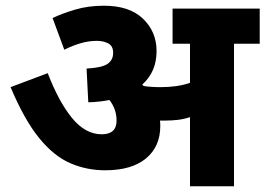

<svg xmlns="http://www.w3.org/2000/svg" viewBox="-20 -652 929 672"><path d="M541 -211Q541 -139 491 -97.5Q441 -56 348 -56Q283 -56 225.5 -81Q168 -106 116.5 -169.5Q65 -233 17 -347L147 -396Q186 -295 232.5 -238.5Q279 -182 336 -182Q388 -182 388 -230Q388 -270 363 -302Q329 -295 289 -294L283 -412Q337 -415 356.5 -428.5Q376 -442 376 -467Q376 -491 359 -500Q342 -509 319 -509Q290 -509 261.5 -500.5Q233 -492 205 -478L164 -589Q198 -605 243.5 -618.5Q289 -632 344 -632Q433 -632 480.5 -586.5Q528 -541 528 -473Q528 -401 478 -356Q480 -353 483 -351Q495 -349 509.5 -348Q524 -347 542 -347Q571 -347 596 -350.5Q621 -354 645 -362V-499H584V-622H889V-499H799V0H645V-242Q624 -235 602.5 -232.5Q581 -230 559 -230Q550 -230 540 -230Q541 -221 541 -211Z"/></svg>

Font: Noto Sans ExtraBold
Style: Italic
Weight: 800
Italic angle: -12°
Designer: Monotype Design Team
Foundry: Monotype Imaging Inc.
Version: Version 2.013; ttfautohint (v1.8.4.7-5d5b)